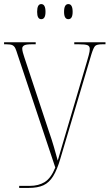

<svg xmlns="http://www.w3.org/2000/svg" viewBox="-20 -921 537 941"><path d="M315 -827Q294 -827 294 -863Q294 -901 315 -901Q336 -901 336 -863Q336 -827 315 -827ZM182 -827Q162 -827 162 -863Q162 -901 182 -901Q203 -901 203 -863Q203 -827 182 -827ZM74 0V-10H126Q169 -10 199.5 -29Q230 -48 251 -100L66 -654Q60 -674 55 -684.5Q50 -695 41 -699.5Q32 -704 11 -704H0V-714H155V-704H137Q106 -704 97.5 -698Q89 -692 89 -684Q89 -675 92 -664Q95 -653 99 -641L218 -282Q235 -233 244 -201.5Q253 -170 263 -134Q276 -179 290.5 -227.5Q305 -276 321 -331L406 -619Q410 -633 415 -651Q420 -669 420 -681Q420 -695 409 -699.5Q398 -704 366 -704H344V-714H497V-704H482Q454 -704 446 -695.5Q438 -687 428 -655L276 -144Q260 -89 240.5 -57.5Q221 -26 193 -13Q165 0 120 0Z"/></svg>

Font: Noto Serif Display ExtraCondensed Thin
Style: Regular
Weight: 100
Width: 2
Designer: Monotype Design Team
Foundry: Monotype Imaging Inc.
Version: Version 2.009